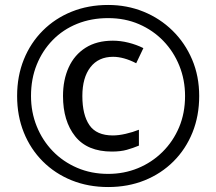

<svg xmlns="http://www.w3.org/2000/svg" viewBox="-20 -744 872 774"><path d="M431 -133Q332 -133 283 -194.5Q234 -256 234 -357Q234 -422 257 -472.5Q280 -523 325 -551.5Q370 -580 435 -580Q466 -580 498 -572Q530 -564 558 -550L529 -489Q504 -502 480.5 -508.5Q457 -515 436 -515Q377 -515 344.5 -473Q312 -431 312 -357Q312 -281 340.5 -239.5Q369 -198 435 -198Q458 -198 486.5 -204.5Q515 -211 540 -221V-157Q516 -147 491 -140Q466 -133 431 -133ZM416 10Q336 10 269 -17Q202 -44 152.5 -93.5Q103 -143 76 -210Q49 -277 49 -357Q49 -437 76 -504Q103 -571 152.5 -620.5Q202 -670 269 -697Q336 -724 416 -724Q492 -724 558.5 -697Q625 -670 675.5 -620.5Q726 -571 754.5 -504Q783 -437 783 -357Q783 -277 756 -210Q729 -143 679.5 -93.5Q630 -44 563 -17Q496 10 416 10ZM416 -43Q480 -43 536 -66Q592 -89 635 -131.5Q678 -174 702 -231Q726 -288 726 -357Q726 -422 703 -479Q680 -536 638.5 -579Q597 -622 540.5 -646.5Q484 -671 416 -671Q348 -671 291 -648Q234 -625 192.5 -582.5Q151 -540 128 -483Q105 -426 105 -357Q105 -292 128 -235Q151 -178 192.5 -135Q234 -92 291 -67.5Q348 -43 416 -43Z"/></svg>

Font: Noto Sans Myanmar
Style: Regular
Weight: 400
Designer: Monotype Design Team
Foundry: Monotype Imaging Inc.
Version: Version 2.107